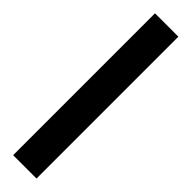

<svg xmlns="http://www.w3.org/2000/svg" viewBox="12 -177 428 428"><g transform="rotate(-45 225.5 37.0)"><path d="M449.2 73.7H2V0H449.2Z"/></g></svg>

Font: RobotoSquareBracket
Style: Square-Bracket
Weight: 400
Version: Version 2.137; 2017